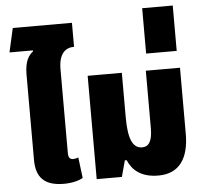

<svg xmlns="http://www.w3.org/2000/svg" viewBox="-56 -889 1018 957"><g transform="rotate(-5 452.5 -410.0)"><path d="M226 9C266 9 301 0 321 -12L308 -116C301 -112 289 -110 282 -110C265 -110 258 -121 258 -142V-561C258 -642 294 -667 335 -667V-787H39L12 -667H129L130 -663C108 -645 87 -619 87 -549V-123C87 -38 125 9 226 9Z M699 9C803 9 852 -64 852 -186V-517H681V-229C681 -163 662 -138 630 -138C585 -138 561 -181 561 -294V-517H390V0H516L538 -81H547C568 -31 611 9 699 9Z M690 -602H843V-829H690Z"/></g></svg>

Font: Noto Sans Thai UI Cond Blk
Style: Regular
Weight: 900
Width: 3
Designer: Monotype Design Team
Foundry: Monotype Imaging Inc.
Version: Version 2.000